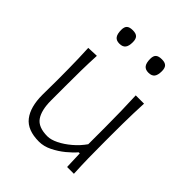

<svg xmlns="http://www.w3.org/2000/svg" viewBox="-208 -854 984 984"><g transform="rotate(45 284.0 -362.0)"><path d="M242.7 10.3Q277.3 10.3 312.3 -7.1Q347.2 -24.4 377 -48.8Q406.7 -73.2 425.3 -95.2H433.1L436.5 0H485.8Q482.9 -57.1 481.9 -110.1Q481 -163.1 481 -226.1V-278.3Q481 -321.3 481.4 -359.1Q481.9 -397 482.9 -433.6Q483.9 -470.2 485.8 -508.3H425.8Q428.2 -451.2 429.4 -397.7Q430.7 -344.2 430.7 -282.2V-159.2Q407.2 -125.5 375.2 -98.4Q343.3 -71.3 311 -55.4Q278.8 -39.6 253.9 -39.6Q187.5 -39.6 162.4 -75.9Q137.2 -112.3 137.2 -183.1V-282.2Q137.2 -344.2 137.9 -398.9Q138.7 -453.6 141.6 -510.7L81.5 -508.3Q83.5 -470.2 84.5 -433.6Q85.4 -397 85.9 -359.1Q86.4 -321.3 86.4 -278.3Q86.4 -255.4 85.9 -230.5Q85.4 -205.6 85.4 -172.4Q85.4 -84 122.1 -36.9Q158.7 10.3 242.7 10.3ZM178.7 -636.2Q202.1 -636.2 212.4 -649.2Q222.7 -662.1 222.7 -690.4Q222.7 -713.4 212.6 -723.6Q202.6 -733.9 179.7 -733.9Q156.2 -733.9 146 -724.6Q135.7 -715.3 135.7 -693.4Q135.7 -663.6 146 -649.9Q156.2 -636.2 178.7 -636.2ZM389.2 -636.2Q412.6 -636.2 422.9 -649.2Q433.1 -662.1 433.1 -690.4Q433.1 -713.4 423.1 -723.6Q413.1 -733.9 390.1 -733.9Q366.7 -733.9 356.2 -724.6Q345.7 -715.3 345.7 -693.4Q345.7 -663.6 356.2 -649.9Q366.7 -636.2 389.2 -636.2Z"/></g></svg>

Font: Pinar VF
Style: Regular
Weight: 300
Designer: Amin Abedi
Version: Version 2.000